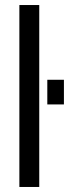

<svg xmlns="http://www.w3.org/2000/svg" viewBox="-20 -743 274 763"><path d="M57 0V-723H136V0ZM168 -328V-426H234V-328Z"/></svg>

Font: Archivo Condensed
Style: Regular
Weight: 400
Width: 3
Designer: Hector Gatti
Foundry: Omnibus-Type
Version: Version 2.001; ttfautohint (v1.8.3)